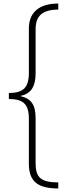

<svg xmlns="http://www.w3.org/2000/svg" viewBox="-20 -886 388 1084"><path d="M309 178V144C212 143 181 118 181 35V-219C181 -293 157 -329 97 -343V-345C158 -357 181 -402 181 -472V-720C181 -798 220 -831 309 -832V-866C202 -866 143 -817 143 -725V-475C143 -391 111 -361 30 -361V-327C111 -327 143 -298 143 -216V39C143 140 195 178 309 178Z"/></svg>

Font: Noto Sans Malayalam UI Condensed ExtraLight
Style: Regular
Weight: 200
Width: 3
Designer: Jelle Bosma - Monotype Design Team
Foundry: Monotype Imaging Inc.
Version: Version 2.104